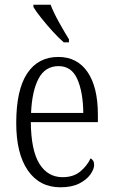

<svg xmlns="http://www.w3.org/2000/svg" viewBox="-20 -786 479 816"><path d="M237 10Q148 10 98.5 -61.5Q49 -133 49 -263Q49 -404 95.5 -474Q142 -544 228 -544Q308 -544 352 -480Q396 -416 396 -298V-267H111Q112 -147 147.5 -90Q183 -33 246 -33Q292 -33 321 -57Q350 -81 365 -113Q371 -110 375.5 -103.5Q380 -97 380 -85Q380 -67 364 -44.5Q348 -22 316.5 -6Q285 10 237 10ZM334 -306Q333 -395 308.5 -450Q284 -505 229 -505Q172 -505 144 -452Q116 -399 112 -306ZM251 -606Q230 -624 204 -652.5Q178 -681 155 -710Q132 -739 122 -756V-766H195Q208 -732 231.5 -690Q255 -648 273 -619V-606Z"/></svg>

Font: Noto Serif Tamil Condensed Light
Style: Regular
Weight: 300
Width: 3
Designer: Indian Type Foundry, Tom Grace, and the Monotype Design Team
Foundry: Monotype Imaging Inc.
Version: Version 2.004; ttfautohint (v1.8.4.7-5d5b)